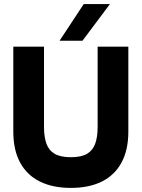

<svg xmlns="http://www.w3.org/2000/svg" viewBox="-20 -908 692 938"><path d="M326 10Q238 10 175 -21Q112 -52 78.5 -113.5Q45 -175 45 -265V-680H195V-287Q195 -240 206.5 -207Q218 -174 246.5 -157Q275 -140 326 -140Q378 -140 406 -157Q434 -174 445.5 -207Q457 -240 457 -287V-680H607V-265Q607 -175 573.5 -113.5Q540 -52 477.5 -21Q415 10 326 10ZM271 -709 389 -888H517L383 -709Z"/></svg>

Font: Teachers
Style: Regular
Weight: 400
Designer: Alfredo Marco Pradil, Chank Diesel
Version: Version 1.001